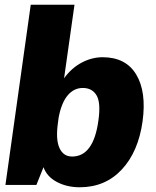

<svg xmlns="http://www.w3.org/2000/svg" viewBox="-20 -782 659 812"><path d="M164 -75 134 0H3L110 -762H295L251 -451Q283 -495 326 -517.5Q369 -540 414 -540Q512 -540 556 -467Q600 -394 583 -269Q565 -140 495 -65Q425 10 317 10Q263 10 220.5 -12.5Q178 -35 164 -75ZM396 -271Q407 -347 388.5 -378.5Q370 -410 330 -410Q293 -410 266.5 -379Q240 -348 228 -285L225 -262Q215 -192 231.5 -156Q248 -120 285 -120Q375 -120 396 -271Z"/></svg>

Font: Morrison ExtraBold
Style: Regular
Weight: 800
Designer: Pablo Impallari, Rodrigo Fuenzalida (Modified by Dan O. Williams)
Version: Version 0.03;June 6, 2019;FontCreator 11.5.0.2425 64-bit; tt